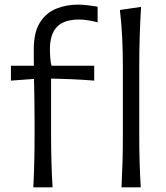

<svg xmlns="http://www.w3.org/2000/svg" viewBox="-20 -804 714 824"><path d="M123 0Q126 -58.6 127.2 -112.5Q128.4 -166.5 128.4 -231.4V-282.7Q128.4 -323.7 127.7 -368.9Q127 -414.1 126 -465.3L26.9 -458V-522H125.5Q125 -539.1 125 -556.9Q125 -574.7 125 -593.3Q125 -665.5 151.4 -707.3Q177.7 -749 220.9 -766.6Q264.2 -784.2 314.9 -784.2Q335.4 -784.2 359.9 -781Q384.3 -777.8 398.9 -775.4V-708Q382.3 -712.9 360.1 -716.6Q337.9 -720.2 320.3 -720.2Q254.4 -720.2 224.4 -688.7Q194.3 -657.2 194.3 -593.3Q194.3 -574.2 196 -552.7Q197.8 -531.2 201.2 -522H384.3V-458Q336.9 -461.9 291 -463.9Q245.1 -465.8 199.2 -466.8V-231.4Q199.2 -166.5 200.7 -112.5Q202.1 -58.6 205.6 0ZM501.5 0Q504.4 -57.6 505.9 -111.1Q507.3 -164.6 507.3 -228.5V-515.1Q507.3 -581.1 504.4 -642.1Q501.5 -703.1 494.6 -761.2L585.4 -774.4Q581.5 -710.9 579.6 -647.2Q577.6 -583.5 577.6 -515.1V-228.5Q577.6 -164.6 579.1 -111.1Q580.6 -57.6 584 0Z"/></svg>

Font: Pinar-DS1-FD Regular
Style: Regular
Weight: 400
Designer: Amin Abedi
Version: Version 3.000